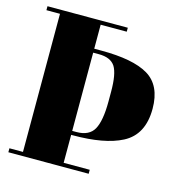

<svg xmlns="http://www.w3.org/2000/svg" viewBox="-104 -795 843 889"><g transform="rotate(15 317.0 -350.0)"><path d="M400 -681C400 -681 400 -700 400 -700C400 -700 15 -700 15 -700C15 -700 15 -681 15 -681C15 -681 80 -681 80 -681C80 -681 80 -19 80 -19C80 -19 15 -19 15 -19C15 -19 15 0 15 0C15 0 400 0 400 0C400 0 400 -19 400 -19C400 -19 275 -19 275 -19C275 -19 275 -153 275 -153C275 -153 283 -153 283 -153C283 -153 283 -153 283 -153C384 -153 462 -167 518 -196C518 -196 518 -196 518 -196C578 -227 608 -284 608 -367C608 -367 608 -367 608 -367C608 -442 583 -494 534 -523C485 -552 410 -566 309 -566C309 -566 275 -566 275 -566C275 -566 275 -681 275 -681C275 -681 400 -681 400 -681ZM302 -547C302 -547 302 -547 302 -547C340 -547 366 -536 381 -513C395 -490 402 -451 402 -394C402 -394 402 -346 402 -346C402 -346 402 -346 402 -346C402 -285 394 -240 379 -213C364 -186 336 -172 296 -172C296 -172 275 -172 275 -172C275 -172 275 -547 275 -547C275 -547 302 -547 302 -547Z"/></g></svg>

Font: Abril Fatface Utterance
Style: Regular
Weight: 500
Designer: Veronika Burian, Jos Scaglione
Foundry: TypeTogether
Version: ""